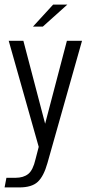

<svg xmlns="http://www.w3.org/2000/svg" viewBox="-30 -648 388 838"><path d="M-10 170 -2 128H38Q72 128 93 111.5Q114 95 125 47L139 -7L8 -470H72L167 -108V-107V-108L262 -470H328L177 64Q161 121 135 145.5Q109 170 54 170ZM114 -532 202 -628H264L157 -532Z"/></svg>

Font: Smooch Sans Medium
Style: Regular
Weight: 500
Designer: Robert E. Leuschke
Foundry: Robert E. Leuschke
Version: Version 1.010; ttfautohint (v1.8.3)